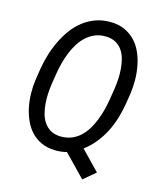

<svg xmlns="http://www.w3.org/2000/svg" viewBox="-123 -807 834 1013"><g transform="rotate(15 293.5 -300.5)"><path d="M543.5 -324.2Q536.6 -283.2 524.4 -242.9Q512.2 -202.6 493.4 -166Q474.6 -129.4 448.7 -97.2Q422.9 -64.9 388.7 -39.6L489.7 64.9L423.8 120.1L309.1 1.5Q293.5 5.4 277.6 7.3Q261.7 9.3 245.6 8.8Q202.1 7.8 169.4 -7.3Q136.7 -22.5 113.5 -47.6Q90.3 -72.8 75.7 -106Q61 -139.2 53.7 -175.8Q46.4 -212.4 45.9 -250.5Q45.4 -288.6 50.3 -323.7L60.1 -386.2Q66.4 -424.8 78.4 -464.8Q90.3 -504.9 108.2 -542.2Q126 -579.6 150.1 -612.8Q174.3 -646 205.3 -670.2Q236.3 -694.3 274.2 -708Q312 -721.7 357.4 -720.7Q400.9 -719.7 433.8 -704.3Q466.8 -689 490.2 -663.8Q513.7 -638.7 528.3 -605.5Q543 -572.3 550 -535.4Q557.1 -498.5 557.6 -460.2Q558.1 -421.9 553.2 -386.2ZM465.3 -387.7Q468.8 -411.1 470.5 -438.5Q472.2 -465.8 470.2 -493.7Q468.3 -521.5 461.4 -547.6Q454.6 -573.7 440.9 -594Q427.2 -614.3 405.3 -627Q383.3 -639.6 351.6 -640.6Q318.4 -641.6 291.7 -630.6Q265.1 -619.6 243.9 -600.3Q222.7 -581.1 206.8 -555.4Q190.9 -529.8 179.4 -501.2Q168 -472.7 160.4 -443.4Q152.8 -414.1 148.4 -387.2L138.2 -323.2Q134.8 -300.3 133.1 -272.7Q131.3 -245.1 133.5 -217.3Q135.7 -189.5 142.6 -163.3Q149.4 -137.2 163.3 -116.7Q177.2 -96.2 199 -83.3Q220.7 -70.3 252.4 -69.3Q286.1 -68.4 313 -79.1Q339.8 -89.8 360.8 -109.1Q381.8 -128.4 397.5 -154.3Q413.1 -180.2 424.3 -208.7Q435.5 -237.3 443.1 -266.8Q450.7 -296.4 455.1 -323.7Z"/></g></svg>

Font: Roboto Mono
Style: Italic
Weight: 400
Designer: Google
Version: Version 2.000985; 2015; ttfautohint (v1.3)